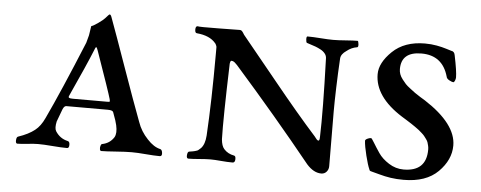

<svg xmlns="http://www.w3.org/2000/svg" viewBox="-39 -552 1638 654"><g transform="rotate(5 779.5 -224.5)"><path d="M270 -337Q249 -285 199 -176Q196 -170 199 -168Q202 -166 212 -166H329Q337 -166 338 -167Q339 -168 337 -176Q331 -198 282 -337Q279 -345 277.5 -347Q276 -349 274.5 -347Q273 -345 270 -337ZM37 3Q31 3 31.5 -8Q32 -19 37 -21Q73 -33 94 -50Q112 -64 125 -92Q170 -187 241 -360Q245 -373 248 -386Q249 -391 250 -399Q251 -407 252 -412L253 -418Q259 -419 276 -431Q293 -443 298 -449Q310 -463 312 -463Q316 -463 319 -454Q339 -400 378.5 -288Q418 -176 444 -107Q455 -75 479 -50Q501 -26 524 -21Q530 -19 531 -8Q532 3 524 3Q505 3 476 0.5Q447 -2 428 -2Q407 -2 373.5 0.5Q340 3 324 3Q320 3 319 -3Q318 -9 320 -15Q322 -21 325 -21Q351 -26 365 -48Q373 -62 367 -89Q365 -100 353 -132Q351 -139 334 -139H192Q185 -139 180 -127Q165 -87 164 -84Q159 -61 165 -51Q180 -27 207 -21Q214 -20 214 -8.5Q214 3 207 3Q187 3 157 0.5Q127 -2 108 -2Q94 -2 72 0.5Q50 3 37 3Z M622 3Q615 3 616 -8.5Q617 -20 622 -21Q623 -21 628 -22Q633 -23 634 -23Q635 -23 639 -24Q643 -25 644.5 -25.5Q646 -26 649 -27Q652 -28 653.5 -29.5Q655 -31 657.5 -33Q660 -35 662 -37Q675 -51 677 -81Q684 -200 684 -361Q684 -365 684 -370Q684 -375 684 -377Q684 -379 684 -382.5Q684 -386 683 -388Q682 -390 681 -392.5Q680 -395 678 -397Q658 -421 614 -425Q607 -425 607 -437Q607 -449 614 -449Q618 -447 687 -448Q756 -449 758 -449Q762 -449 764.5 -447Q767 -445 770 -440.5Q773 -436 774 -434Q808 -393 894.5 -286.5Q981 -180 1044 -110Q1045 -109 1047.5 -105.5Q1050 -102 1052 -100Q1054 -98 1056.5 -97Q1059 -96 1060.5 -99Q1062 -102 1062 -110Q1065 -199 1059 -378Q1059 -387 1053 -394.5Q1047 -402 1037.5 -407Q1028 -412 1020 -415Q1012 -418 1002 -421Q992 -424 990 -425Q987 -426 986.5 -436.5Q986 -447 990 -447Q1008 -447 1034.5 -445Q1061 -443 1078 -443Q1095 -443 1120.5 -445Q1146 -447 1161 -447Q1164 -447 1165 -436Q1166 -425 1161 -425Q1142 -422 1126 -409Q1108 -397 1107 -382Q1104 -331 1102.5 -281.5Q1101 -232 1101 -201Q1101 -170 1101.5 -109.5Q1102 -49 1102 -13Q1102 -2 1095 6Q1088 14 1077 14Q1051 14 1027 -13Q904 -165 759 -329Q750 -339 744 -341Q738 -343 736.5 -340.5Q735 -338 734 -332Q728 -142 730 -73Q732 -50 741 -40Q754 -25 776 -21Q782 -20 781.5 -8.5Q781 3 773 3Q755 3 733 1Q711 -1 697 -1Q682 -1 659 1Q636 3 622 3Z M1355 -24Q1433 -24 1433 -99Q1433 -106 1431.5 -112Q1430 -118 1428.5 -123Q1427 -128 1422.5 -134Q1418 -140 1415 -144Q1412 -148 1405 -154Q1398 -160 1394.5 -163Q1391 -166 1381.5 -172.5Q1372 -179 1367.5 -182Q1363 -185 1351 -192.5Q1339 -200 1334 -203Q1239 -263 1239 -340Q1239 -379 1280 -418.5Q1321 -458 1391 -458Q1412 -458 1431 -454.5Q1450 -451 1464 -446.5Q1478 -442 1482 -441Q1493 -440 1495 -426Q1506 -373 1506 -352Q1506 -347 1503.5 -341Q1501 -335 1498 -335Q1494 -335 1484.5 -340Q1475 -345 1474 -352Q1454 -423 1382 -423Q1313 -423 1313 -364Q1313 -355 1316 -346.5Q1319 -338 1326 -329Q1333 -320 1338 -314.5Q1343 -309 1355 -300Q1367 -291 1371.5 -287.5Q1376 -284 1390.5 -275Q1405 -266 1407 -265Q1517 -194 1517 -120Q1517 -71 1476 -30Q1435 11 1358 11Q1334 11 1314 8Q1294 5 1274.5 -0.5Q1255 -6 1250 -7Q1245 -8 1243 -9Q1241 -10 1240 -12L1239 -15Q1233 -28 1225 -60Q1217 -92 1216 -110Q1216 -114 1223 -117.5Q1230 -121 1236 -121Q1238 -121 1247 -106Q1256 -91 1268.5 -72.5Q1281 -54 1304.5 -39Q1328 -24 1355 -24Z"/></g></svg>

Font: EB Garamond
Style: SC
Weight: 400
Version: Version 000.010